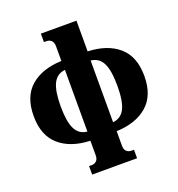

<svg xmlns="http://www.w3.org/2000/svg" viewBox="-169 -897 1164 1257"><g transform="rotate(-20 413.5 -269.0)"><path d="M257 222V163H275Q295 163 308.5 150.5Q322 138 322 111V10Q186 5 107 -64Q28 -133 28 -268Q28 -404 107 -472.5Q186 -541 322 -546V-649Q322 -675 308.5 -688Q295 -701 275 -701H257V-760H505V-546Q641 -541 720 -472.5Q799 -404 799 -268Q799 -133 720 -64Q641 5 505 10V111Q505 138 518.5 150.5Q532 163 552 163H570V222ZM324 -53V-483Q267 -477 241.5 -426Q216 -375 216 -268Q216 -161 241.5 -110Q267 -59 324 -53ZM503 -53Q560 -59 585.5 -110Q611 -161 611 -268Q611 -375 585.5 -426Q560 -477 503 -483Z"/></g></svg>

Font: Noto Serif SemiCondensed Black
Style: Regular
Weight: 900
Width: 4
Designer: Monotype Design Team
Foundry: Monotype Imaging Inc.
Version: Version 2.014; ttfautohint (v1.8.4.7-5d5b)